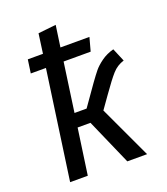

<svg xmlns="http://www.w3.org/2000/svg" viewBox="-137 -844 818 940"><g transform="rotate(-20 272.0 -374.0)"><path d="M339 -274 467 0H364L259 -239H192L158 0H66L146 -566H67L77 -636H156L170 -738L263 -748L247 -636H398L379 -566H238L202 -311H265L341 -419Q364 -451 379.5 -470Q395 -489 422.5 -509Q450 -529 487 -539L516 -470Q480 -459 455 -431Q430 -403 385 -339Z"/></g></svg>

Font: Fira Sans
Style: Italic
Weight: 400
Italic angle: -8°
Designer: bBox Type GmbH & Carrois Corporate GbR & Edenspiekermann AG
Foundry: bBox Type GmbH & Carrois Corporate GbR & Edenspiekermann AG
Version: Version 4.301